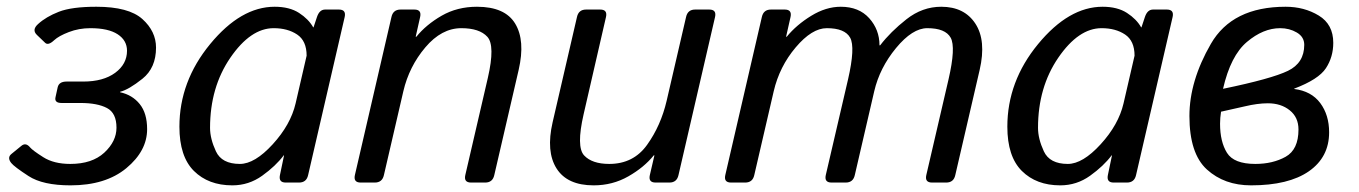

<svg xmlns="http://www.w3.org/2000/svg" viewBox="-20 -541 4027 569"><path d="M13.2 -58.1Q0.5 -74.2 14.2 -85L43.5 -108.9Q56.6 -119.6 69.3 -104Q76.7 -95.2 108.2 -75.2Q139.6 -55.2 188.5 -55.2Q252.9 -55.2 289.1 -88.6Q325.2 -122.1 325.2 -162.6Q325.2 -206.1 296.9 -220.9Q268.6 -235.8 218.3 -235.8H162.6Q140.6 -235.8 144.5 -252.9L150.9 -282.2Q154.8 -299.3 177.2 -299.3H226.6Q286.1 -299.3 321.3 -325.2Q356.4 -351.1 356.4 -390.6Q356.4 -421.4 328.6 -439.5Q300.8 -457.5 248 -457.5Q213.9 -457.5 184.1 -446Q154.3 -434.6 140.6 -421.9Q123 -405.3 113.8 -414.1L89.4 -437.5Q73.7 -452.6 92.8 -469.7Q116.2 -491.2 154.3 -506.1Q192.4 -521 265.6 -521Q361.3 -521 401.9 -484.6Q442.4 -448.2 442.4 -399.9Q442.4 -339.8 402.1 -307.6Q361.8 -275.4 335.9 -269V-267.6Q372.1 -259.8 394 -232.7Q416 -205.6 416 -158.2Q416 -93.8 354.5 -42.7Q293 8.3 189 8.3Q106.9 8.3 64.5 -19.3Q22 -46.9 13.2 -58.1Z M511.7 -165.5Q511.7 -299.8 602.8 -410.4Q693.8 -521 793.9 -521Q837.9 -521 866.2 -502.7Q894.5 -484.4 908.2 -460H909.2L919.4 -490.7Q926.8 -512.7 943.4 -512.7H984.4Q1006.3 -512.7 1001.5 -490.7L893.1 -22Q888.2 0 866.2 0H826.7Q805.2 0 809.6 -22L821.8 -80.6H820.8Q796.9 -48.8 757.1 -20.3Q717.3 8.3 668.5 8.3Q597.7 8.3 554.7 -34.4Q511.7 -77.1 511.7 -165.5ZM602.5 -162.1Q602.5 -129.9 619.9 -92.5Q637.2 -55.2 690.9 -55.2Q734.9 -55.2 788.1 -113.3Q841.3 -171.4 856 -234.4L888.7 -376Q888.7 -419.9 860.6 -438.7Q832.5 -457.5 791 -457.5Q722.7 -457.5 662.6 -369.9Q602.5 -282.2 602.5 -162.1Z M1048.8 0Q1026.9 0 1031.7 -22L1140.1 -490.7Q1145 -512.7 1167 -512.7H1208Q1230 -512.7 1225.1 -490.7L1211.9 -432.1H1213.9Q1242.7 -467.8 1288.8 -494.4Q1335 -521 1393.6 -521Q1476.6 -521 1506.8 -470.9Q1537.1 -420.9 1517.1 -334L1444.8 -22Q1439.9 0 1418 0H1376Q1354 0 1358.9 -22L1425.8 -310.5Q1447.8 -406.2 1424.3 -431.9Q1400.9 -457.5 1347.2 -457.5Q1288.6 -457.5 1240.5 -400.6Q1192.4 -343.8 1175.3 -270.5L1117.7 -22Q1112.8 0 1090.8 0Z M1617.7 -178.7 1689.9 -490.7Q1694.8 -512.7 1716.8 -512.7H1758.8Q1780.8 -512.7 1775.9 -490.7L1709.5 -202.1Q1687.5 -106 1710.9 -80.6Q1734.4 -55.2 1785.6 -55.2Q1857.4 -55.2 1897.9 -112.1Q1938.5 -168.9 1955.6 -242.2L2013.2 -490.7Q2018.1 -512.7 2040 -512.7H2082Q2104 -512.7 2099.1 -490.7L1990.7 -22Q1985.8 0 1963.9 0H1922.9Q1900.9 0 1905.8 -22L1919.4 -80.6H1917.5Q1888.7 -44.9 1842 -18.3Q1795.4 8.3 1739.3 8.3Q1661.1 8.3 1629.4 -41.7Q1597.7 -91.8 1617.7 -178.7Z M2146.5 0Q2124.5 0 2129.4 -22L2237.8 -490.7Q2242.7 -512.7 2264.6 -512.7H2305.7Q2327.6 -512.7 2322.8 -490.7L2309.6 -432.1H2311.5Q2340.3 -467.3 2384 -494.1Q2427.7 -521 2471.7 -521Q2525.4 -521 2555.9 -487.1Q2586.4 -453.1 2586.4 -406.7H2588.4Q2619.1 -446.8 2666.3 -483.9Q2713.4 -521 2769.5 -521Q2837.9 -521 2870.6 -470.9Q2903.3 -420.9 2883.3 -334L2811 -22Q2806.2 0 2784.2 0H2742.2Q2720.2 0 2725.1 -22L2791 -305.7Q2813 -400.9 2797.4 -429.2Q2781.7 -457.5 2728 -457.5Q2684.1 -457.5 2635.5 -398.7Q2586.9 -339.8 2570.8 -270.5L2513.2 -22Q2508.3 0 2486.3 0H2444.3Q2422.4 0 2427.2 -22L2493.2 -305.7Q2515.1 -400.9 2499.5 -429.2Q2483.9 -457.5 2430.2 -457.5Q2386.2 -457.5 2338.1 -400.6Q2290 -343.8 2272.9 -270.5L2215.3 -22Q2210.4 0 2188.5 0Z M2965.3 -165.5Q2965.3 -299.8 3056.4 -410.4Q3147.5 -521 3247.6 -521Q3291.5 -521 3319.8 -502.7Q3348.1 -484.4 3361.8 -460H3362.8L3373 -490.7Q3380.4 -512.7 3397 -512.7H3438Q3460 -512.7 3455.1 -490.7L3346.7 -22Q3341.8 0 3319.8 0H3280.3Q3258.8 0 3263.2 -22L3275.4 -80.6H3274.4Q3250.5 -48.8 3210.7 -20.3Q3170.9 8.3 3122.1 8.3Q3051.3 8.3 3008.3 -34.4Q2965.3 -77.1 2965.3 -165.5ZM3056.2 -162.1Q3056.2 -129.9 3073.5 -92.5Q3090.8 -55.2 3144.5 -55.2Q3188.5 -55.2 3241.7 -113.3Q3294.9 -171.4 3309.6 -234.4L3342.3 -376Q3342.3 -419.9 3314.2 -438.7Q3286.1 -457.5 3244.6 -457.5Q3176.3 -457.5 3116.2 -369.9Q3056.2 -282.2 3056.2 -162.1Z M3504.9 -197.3Q3504.9 -300.8 3568.4 -410.9Q3631.8 -521 3790 -521Q3845.2 -521 3888.2 -494.9Q3931.2 -468.8 3931.2 -414.1Q3931.2 -372.1 3909.4 -338.9Q3887.7 -305.7 3815.4 -278.3V-277.3Q3866.2 -271 3892.6 -235.6Q3918.9 -200.2 3918.9 -148.9Q3918.9 -75.2 3858.9 -33.4Q3798.8 8.3 3687.5 8.3Q3608.4 8.3 3556.6 -38.8Q3504.9 -85.9 3504.9 -197.3ZM3595.7 -174.3Q3595.7 -121.1 3616.2 -88.1Q3636.7 -55.2 3700.2 -55.2Q3752 -55.2 3790 -76.4Q3828.1 -97.7 3828.1 -157.2Q3828.1 -193.4 3802.2 -214.1Q3776.4 -234.9 3737.3 -234.9Q3707 -234.9 3668.9 -225.8Q3630.9 -216.8 3598.6 -210Q3595.7 -191.4 3595.7 -174.3ZM3604.5 -277.8Q3748.5 -307.6 3796.9 -331.1Q3845.2 -354.5 3845.2 -408.2Q3845.2 -431.6 3823.2 -444.6Q3801.3 -457.5 3773.9 -457.5Q3723.6 -457.5 3675.3 -416.7Q3627 -376 3604.5 -277.8Z"/></svg>

Font: Istok
Style: Italic
Weight: 500
Italic angle: -13°
Designer: Andrey V. Panov
Foundry: Andrey V. Panov
Version: Version 1.0.3